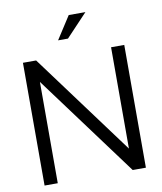

<svg xmlns="http://www.w3.org/2000/svg" viewBox="-94 -956 872 1032"><g transform="rotate(-10 341.5 -440.0)"><path d="M65 -670V0H137V-553L546 0H618V-670H546V-117L137 -670ZM272 -756H326L443 -880H352Z"/></g></svg>

Font: LT Wave Alt Light
Style: Regular
Weight: 300
Designer: Daniel Lyons
Version: Version 2.5 (Glyphs App)